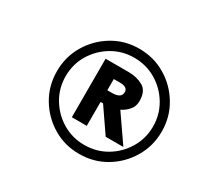

<svg xmlns="http://www.w3.org/2000/svg" viewBox="-100 -944 695 668"><g transform="rotate(30 248.0 -610.0)"><path d="M496 -610Q496 -552 467.4 -503.9Q438.8 -455.7 391.2 -427.4Q343.5 -399 285.2 -399Q227 -399 179.5 -427.5Q132 -456 103.5 -503.8Q75 -551.6 75 -610Q75 -668.4 103.5 -716.2Q132 -764 179.5 -792.5Q226.9 -821 285 -821Q343 -821 390.8 -792.6Q438.6 -764.3 467.3 -716.1Q496 -668 496 -610ZM461 -610Q461 -658 437 -698Q413 -738 373.3 -761.5Q333.7 -785 285 -785Q237.4 -785 197.7 -761.5Q158 -738 134 -698.5Q110 -659.1 110 -610Q110 -562 134 -522Q158 -482 197.7 -458.5Q237.4 -435 285 -435Q333.7 -435 373.3 -458.5Q413 -482 437 -522Q461 -562 461 -610ZM200 -732H293Q325 -732 350.5 -718Q376 -704 376 -663Q376 -641.6 363 -626.8Q350 -612 333 -604L407 -497H336L270 -593H260V-497H200ZM260 -685V-640H279Q297 -640 306.5 -646Q316 -652 316 -665Q316 -675 308 -680Q300 -685 286 -685Z"/></g></svg>

Font: Rosario
Style: Italic
Weight: 400
Italic angle: -8.05°
Designer: Hector Gatti
Foundry: Omnibus Type
Version: Version 1.201